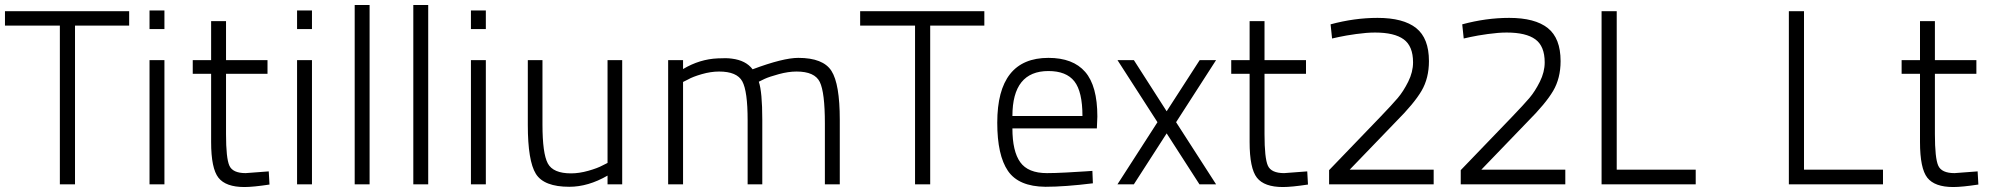

<svg xmlns="http://www.w3.org/2000/svg" viewBox="-23 -742 8012 773"><path d="M-3 -639V-697H497V-639H279V0H218V-639Z M579 0V-500H639V0ZM579 -625V-700H639V-625Z M1054 -445H887V-202Q887 -105 900.5 -75Q914 -45 966 -45L1059 -52L1062 1Q996 11 961 11Q886 11 856.5 -26.5Q827 -64 827 -170V-445H753V-500H827V-657H887V-500H1054Z M1173 0V-500H1233V0ZM1173 -625V-700H1233V-625Z M1405 0V-722H1465V0Z M1641 0V-722H1701V0Z M1873 0V-500H1933V0ZM1873 -625V-700H1933V-625Z M2423 -500H2482V0H2423V-35Q2345 10 2269 10Q2167 10 2134.5 -42Q2102 -94 2102 -239V-500H2161V-241Q2161 -124 2182.5 -84Q2204 -44 2276 -44Q2309 -44 2346 -54.5Q2383 -65 2403 -76L2423 -86Z M2727 0H2667V-500H2727V-464Q2794 -504 2867 -507Q2902 -509 2923 -506Q2980 -499 3007 -463Q3130 -509 3191 -509Q3291 -509 3324.5 -456.5Q3358 -404 3358 -260V0H3298V-245Q3298 -370 3277.5 -412Q3257 -454 3184 -454Q3151 -454 3112.5 -443.5Q3074 -433 3055.5 -424.5Q3037 -416 3032 -413Q3046 -372 3046 -260V0H2987V-258Q2987 -375 2965.5 -414.5Q2944 -454 2872 -454Q2839 -454 2802.5 -443.5Q2766 -433 2747 -422L2727 -412Z M3440 -639V-697H3940V-639H3722V0H3661V-639Z M4192 -45Q4224 -45 4270 -47.5Q4316 -50 4346 -52L4375 -54L4377 -4Q4264 10 4186 10Q4078 9 4035 -54Q3992 -117 3992 -248Q3992 -509 4198 -509Q4297 -509 4346 -452.5Q4395 -396 4395 -273L4393 -225H4053Q4053 -133 4084.5 -89Q4116 -45 4192 -45ZM4053 -275H4335Q4335 -373 4302.5 -414.5Q4270 -456 4198 -456Q4053 -456 4053 -275Z M4476 -500H4542L4674 -294L4807 -500H4873L4712 -250L4873 0H4806L4674 -205L4542 0H4476L4637 -250Z M5235 -445H5068V-202Q5068 -105 5081.5 -75Q5095 -45 5147 -45L5240 -52L5243 1Q5177 11 5142 11Q5067 11 5037.5 -26.5Q5008 -64 5008 -170V-445H4934V-500H5008V-657H5068V-500H5235Z M5749 0H5328V-57L5533 -270Q5582 -321 5604.5 -347.5Q5627 -374 5646.5 -413Q5666 -452 5666 -491Q5666 -556 5628.5 -583.5Q5591 -611 5513 -611Q5480 -611 5437 -605Q5394 -599 5367 -593L5340 -587L5334 -644Q5430 -670 5523 -670Q5627 -670 5678.5 -629Q5730 -588 5730 -496Q5730 -427 5700 -376Q5670 -325 5597 -252L5411 -59H5749Z M6279 0H5858V-57L6063 -270Q6112 -321 6134.5 -347.5Q6157 -374 6176.5 -413Q6196 -452 6196 -491Q6196 -556 6158.5 -583.5Q6121 -611 6043 -611Q6010 -611 5967 -605Q5924 -599 5897 -593L5870 -587L5864 -644Q5960 -670 6053 -670Q6157 -670 6208.5 -629Q6260 -588 6260 -496Q6260 -427 6230 -376Q6200 -325 6127 -252L5941 -59H6279Z M6804 0H6425V-697H6486V-59H6804Z M7558 0H7179V-697H7240V-59H7558Z M7934 -445H7767V-202Q7767 -105 7780.5 -75Q7794 -45 7846 -45L7939 -52L7942 1Q7876 11 7841 11Q7766 11 7736.5 -26.5Q7707 -64 7707 -170V-445H7633V-500H7707V-657H7767V-500H7934Z"/></svg>

Font: TitilliumText22L Lt
Style: Thin
Weight: 300
Designer: Campivisivi
Foundry: Campivisivi
Version: 1.000